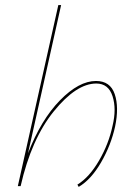

<svg xmlns="http://www.w3.org/2000/svg" viewBox="-20 -731 523 754"><path d="M357 -413Q413 -413 430.5 -361.5Q448 -310 432 -234Q416 -161 377 -93.5Q338 -26 289 3L284 -6Q331 -35 369 -100.5Q407 -166 422 -237Q438 -303 422 -353Q406 -403 358 -403Q280 -403 191.5 -294Q103 -185 61 0H50L209 -711H220L90 -129Q141 -261 215.5 -337Q290 -413 357 -413Z"/></svg>

Font: EauTestInfant Hairline
Style: Italic
Weight: 250
Italic angle: -12°
Designer: Christian Thalmann (Catharsis Fonts)
Version: Version 0.001;PS 000.001;hotconv 1.0.88;makeotf.lib2.5.64775